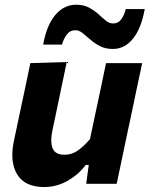

<svg xmlns="http://www.w3.org/2000/svg" viewBox="-20 -760 618 794"><path d="M163 13.5Q82.5 13.5 51 -39Q31 -72 31 -119Q31 -147 38 -179.5Q46 -218.5 57.5 -272Q72.5 -342 83.5 -393.8Q94.5 -445.5 105.5 -499L256 -503.5Q245 -450.5 234 -398.5Q223 -346.5 211.5 -290.5L196.5 -219.5Q192 -198 192 -180.5Q192 -161 197.5 -147Q208 -120 247 -120Q277.5 -120 302.8 -138.2Q328 -156.5 352 -184.5L374.5 -290.5Q386.5 -346.5 397 -396Q407.5 -445.5 418.5 -499H568Q556.5 -445.5 545.5 -393.5Q534.5 -341.5 520 -271.5L508 -216Q495 -154 484.5 -104Q473.5 -53.5 462.5 0H336.5L347 -78H334.5Q306.5 -39.5 260.8 -13Q215 13.5 163 13.5ZM447 -557.5Q416 -557.5 393.5 -569.2Q371 -581 353.5 -596.5Q336 -611.5 321.5 -623.2Q307 -635 292.5 -635Q269.5 -635 256.2 -617.2Q243 -599.5 236.5 -575.5H158.5Q172.5 -655 208.5 -697.8Q244.5 -740.5 295.5 -740.5Q325.5 -740.5 347.5 -728.8Q369.5 -717 386.5 -702Q403 -686.5 417.5 -674.8Q432 -663 447 -663Q469.5 -663 482 -681Q494.5 -699 500 -722.5H578.5Q564.5 -643 530 -600.2Q495.5 -557.5 447 -557.5Z"/></svg>

Font: Heraclito
Style: Bold Italic
Weight: 700
Italic angle: -12°
Designer: Kostas Bartsokas (font) & Cristiano Sobral (main changes)
Foundry: Kostas Bartsokas (font) & Cristiano Sobral (main changes)
Version: Version 1.00;July 8, 2020;FontCreator 13.0.0.2655 64-bit